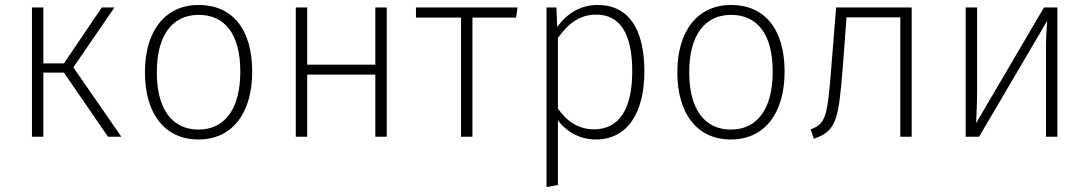

<svg xmlns="http://www.w3.org/2000/svg" viewBox="-20 -552 4397 775"><path d="M442 -522H391L238 -296H155V-522H109V0H155V-259H238L416 0H470L276 -280Z M782 -532C649 -532 565 -430 565 -260C565 -92 646 11 781 11C915 11 998 -92 998 -263C998 -435 917 -532 782 -532ZM782 -492C888 -492 950 -414 950 -263C950 -109 885 -29 781 -29C676 -29 613 -110 613 -260C613 -414 679 -492 782 -492Z M1495 0H1541V-522H1495V-291H1220V-522H1174V0H1220V-251H1495Z M2069 -522H1659V-481H1841V0H1887V-481H2063Z M2392 -532C2322 -532 2267 -496 2229 -443L2226 -522H2186V203L2232 195V-66C2264 -24 2316 11 2385 11C2513 11 2581 -97 2581 -264C2581 -434 2518 -532 2392 -532ZM2378 -30C2314 -30 2267 -63 2232 -114V-399C2271 -453 2316 -493 2387 -493C2482 -493 2532 -417 2532 -264C2532 -110 2478 -30 2378 -30Z M2931 -532C2798 -532 2714 -430 2714 -260C2714 -92 2795 11 2930 11C3064 11 3147 -92 3147 -263C3147 -435 3066 -532 2931 -532ZM2931 -492C3037 -492 3099 -414 3099 -263C3099 -109 3034 -29 2930 -29C2825 -29 2762 -110 2762 -260C2762 -414 2828 -492 2931 -492Z M3355 -522 3336 -286C3320 -88 3316 -52 3252 -30L3265 8C3357 -23 3365 -70 3382 -282L3397 -482H3614V0H3660V-522Z M4248 -522H4194L3920 -55C3922 -95 3924 -142 3924 -190V-522H3878V0H3932L4207 -468C4205 -441 4202 -403 4202 -354V0H4248Z"/></svg>

Font: Fira Sans ExtraLight
Style: Regular
Weight: 200
Designer: bBox Type GmbH & Carrois Corporate GbR & Edenspiekermann AG
Foundry: bBox Type GmbH & Carrois Corporate GbR & Edenspiekermann AG
Version: Version 4.300;PS 004.300;hotconv 1.0.88;makeotf.lib2.5.64775